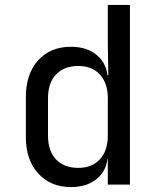

<svg xmlns="http://www.w3.org/2000/svg" viewBox="-20 -750 640 780"><path d="M268 10Q186 10 135.5 -45Q85 -100 85 -194V-355Q85 -450 135 -505Q185 -560 268 -560Q336 -560 377 -523Q418 -486 418 -424L400 -445H420L418 -570V-730H508V0H418V-105H400L418 -126Q418 -63 377 -26.5Q336 10 268 10ZM298 -68Q354 -68 386 -103Q418 -138 418 -200V-350Q418 -412 386 -447Q354 -482 298 -482Q241 -482 208 -448Q175 -414 175 -350V-200Q175 -136 208 -102Q241 -68 298 -68Z"/></svg>

Font: JetBrains Mono Zero
Style: Regular-Zero
Weight: 400
Designer: Philipp Nurullin, Konstantin Bulenkov
Foundry: JetBrains
Version: Version 2.211